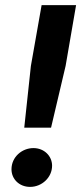

<svg xmlns="http://www.w3.org/2000/svg" viewBox="-20 -720 319 752"><path d="M75 -220H180L237 -462L278 -700H143L101 -462ZM98 12C144 12 184 -25 184 -71C184 -109 153 -140 111 -140C66 -140 25 -105 25 -57C25 -19 55 12 98 12Z"/></svg>

Font: Fixel Display 20240404 SemiBold
Style: Italic
Weight: 600
Italic angle: -10°
Designer: AlfaBravo + MacPaw
Foundry: Kyrylo Tkachov, Marchela Mozhyna, Serhii Makarenko, Maria Weinstein, Zakhar Kryvoshyya
Version: Version 1.211;Glyphs 3.2 (3225)